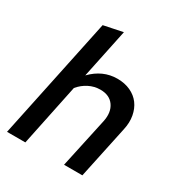

<svg xmlns="http://www.w3.org/2000/svg" viewBox="-172 -852 910 971"><g transform="rotate(30 282.5 -366.0)"><path d="M10 0Q48 -178 84.5 -354.5Q121 -531 159 -709Q187 -715 214.5 -720.5Q242 -726 270 -732Q255 -660 240 -588.5Q225 -517 210 -445Q275 -512 360 -512Q403 -512 436.5 -496.5Q470 -481 490.5 -453.5Q511 -426 518 -388Q525 -350 515 -306Q499 -229 482.5 -153Q466 -77 450 0H343L406 -291Q418 -348 392.5 -384.5Q367 -421 313 -421Q278 -421 246.5 -405Q215 -389 192 -361Q173 -270 154.5 -180.5Q136 -91 117 0Z"/></g></svg>

Font: Rosa Sans Medium
Style: Italic
Weight: 500
Italic angle: -12°
Designer: Pentagram / MCKL
Foundry: Pentagram / MCKL
Version: Version 1.005;September 16, 2019;FontCreator 11.5.0.2425 64-